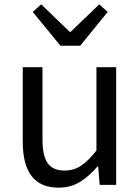

<svg xmlns="http://www.w3.org/2000/svg" viewBox="-20 -853 647 886"><path d="M250 13Q85 13 85 -199V-543H176V-210Q176 -134 200 -100Q224 -66 278 -66Q320 -66 353.5 -88Q387 -110 425 -158V-543H516V0H440L433 -85H430Q392 -40 349 -13.5Q306 13 250 13ZM350 -642H259L131 -798L170 -833L302 -706H306L438 -833L477 -798Z"/></svg>

Font: Source Han Sans & Saira Hybrid
Style: Regular
Weight: 400
Designer: Ryoko NISHIZUKA 西塚涼子 (kana & ideographs); Paul D. Hunt (Latin, Greek & Cyrillic); Wenlong ZHANG 张文龙 (bopomofo); Sandoll 
Foundry: Adobe Systems Incorporated
Version: Version 1.00;August 2, 2021;FontCreator 13.0.0.2675 64-bit